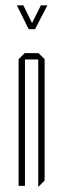

<svg xmlns="http://www.w3.org/2000/svg" viewBox="-20 -700 238 723"><path d="M50 0V-477L73 -500H74V0ZM124 3V-476H148V-20L125 3ZM74 -476V-500H125L148 -477V-476ZM88 -590 44 -679V-680H68L112 -590ZM89 -590 134 -680H158V-679L112 -590Z"/></svg>

Font: Foldit Thin
Style: Regular
Weight: 100
Designer: Sophia Tai
Foundry: Sophia Tai
Version: Version 1.003